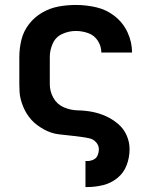

<svg xmlns="http://www.w3.org/2000/svg" viewBox="-20 -550 616 775"><path d="M325 205H333Q365 205 397 197Q429 189 454.5 168Q480 147 491.5 116Q503 85 503 52Q503 23 491 -4Q479 -31 456.5 -50Q434 -69 407.5 -81Q381 -93 352.5 -98.5Q324 -104 294.5 -104.5Q265 -105 237.5 -117Q210 -129 195.5 -155Q181 -181 181 -210V-320Q181 -348 193 -374.5Q205 -401 231.5 -413Q258 -425 286 -425Q311 -425 335.5 -416.5Q360 -408 374.5 -386Q389 -364 389 -338Q389 -338 389 -338Q389 -338 389 -338H513Q513 -380 495 -419Q477 -458 443.5 -484.5Q410 -511 369 -520.5Q328 -530 286 -530Q250 -530 215.5 -523.5Q181 -517 150 -499Q119 -481 97 -452.5Q75 -424 66.5 -389.5Q58 -355 58 -320V-210Q58 -194 59 -178.5Q60 -163 64 -148Q68 -133 74 -118.5Q80 -104 88.5 -90.5Q97 -77 107.5 -65.5Q118 -54 131 -44.5Q144 -35 157.5 -27.5Q171 -20 186 -15Q201 -10 216.5 -8Q232 -6 248 -4.5Q264 -3 279.5 -1Q295 1 310.5 3Q326 5 341.5 8.5Q357 12 368 24.5Q379 37 379 52Q379 65 374 77Q369 89 357 94.5Q345 100 333 100H325Z"/></svg>

Font: Iosevka Sparkle
Style: Bold
Weight: 700
Designer: Belleve Invis
Foundry: Belleve Invis
Version: Version 4.5.0; ttfautohint (v1.8.3)